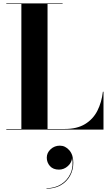

<svg xmlns="http://www.w3.org/2000/svg" viewBox="-20 -770 656 1141"><path d="M258 166.8Q258 138 281 116.8Q304 95.6 335.6 95.6Q368 95.6 391.8 122.8Q415.6 150 415.6 196.8Q415.6 240 396.2 275Q376.8 310 341.2 330.6Q305.6 351.2 256.4 351.2V348.4Q306.4 348.4 344 324.4Q381.6 300.4 399.6 259.2Q417.6 218 408.4 166.4Q407.2 195.2 383.8 216.6Q360.4 238 330.4 238Q295.6 238 276.8 216.8Q258 195.6 258 166.8ZM595 0H17.5V-3.5H107V-746.5H17.5V-750H352V-746.5H262.5V-3.5H364Q437.5 -3.5 485.2 -32.5Q533 -61.5 558.5 -111.5Q584 -161.5 591.5 -225H595Z"/></svg>

Font: Bodoni* 48pt
Style: Bold
Weight: 700
Version: Version 2.3